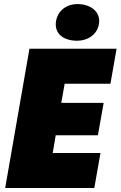

<svg xmlns="http://www.w3.org/2000/svg" viewBox="-20 -945 606 965"><path d="M6 0H454L485 -176H245L260 -265H472L501 -428H288L305 -524H535L566 -700H128ZM351 -741C416 -735 467 -768 477 -823C487 -876 449 -918 383 -924C323 -929 273 -898 262 -841C252 -786 286 -747 351 -741Z"/></svg>

Font: Fixel Text 20240404 Black
Style: Italic
Weight: 900
Width: 4
Italic angle: -10°
Designer: AlfaBravo + MacPaw
Foundry: Kyrylo Tkachov, Marchela Mozhyna, Serhii Makarenko, Maria Weinstein, Zakhar Kryvoshyya
Version: Version 1.211;Glyphs 3.2 (3225)